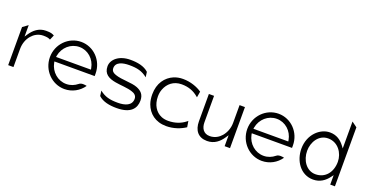

<svg xmlns="http://www.w3.org/2000/svg" viewBox="-33 -1215 3448 1811"><g transform="rotate(20 1690.5 -310.0)"><path d="M44 -20H97V-201C97 -259 117 -307 146 -340C171 -369 210 -395 262 -395C299 -395 317 -390 332 -381L353 -430C331 -441 321 -447 270 -447C197 -447 149 -404 115 -353L97 -326V-441L44 -402Z M388 -226C388 -95 492 11 618 11C696 11 765 -28 807 -89C788 -94 751 -99 730 -81C699 -56 662 -40 618 -40C533 -40 461 -103 444 -189L442 -202H846V-227C846 -357 744 -462 618 -462C492 -462 388 -357 388 -226ZM442 -247 444 -260C460 -347 532 -411 618 -411C704 -411 775 -347 790 -260L792 -247Z M928 -331C928 -253 983 -226 1052 -214C1105 -204 1175 -204 1225 -186C1247 -179 1274 -164 1274 -129C1274 -61 1208 -40 1136 -40C1056 -40 1006 -52 952 -95L959 -43C1004 -1 1071 11 1142 11C1287 11 1331 -56 1331 -132C1331 -194 1298 -222 1254 -240C1195 -264 1099 -256 1031 -280C1010 -287 985 -300 985 -333C985 -395 1054 -411 1118 -411C1198 -411 1248 -399 1302 -356L1295 -408C1250 -450 1183 -462 1112 -462C996 -462 928 -398 928 -331Z M1415 -226C1415 -191 1420 -160 1430 -131C1460 -48 1531 11 1640 11C1716 11 1783 -15 1831 -47L1821 -107L1810 -98C1767 -64 1710 -42 1640 -42C1616 -42 1592 -46 1571 -55C1512 -80 1472 -141 1472 -226C1472 -252 1476 -276 1485 -299C1509 -362 1563 -410 1645 -410C1715 -410 1768 -388 1810 -353L1821 -344L1831 -404C1785 -436 1716 -462 1640 -462C1606 -462 1577 -456 1549 -445C1472 -412 1415 -339 1415 -226Z M1916 -138C1916 -47 1961 11 2050 11C2124 11 2172 -32 2206 -83L2224 -110V0H2278V-412H2224V-235C2224 -176 2202 -129 2174 -96C2149 -67 2110 -41 2058 -41C1996 -41 1968 -88 1968 -146V-412H1916Z M2369 -226C2369 -95 2473 11 2599 11C2677 11 2746 -28 2788 -89C2769 -94 2732 -99 2711 -81C2680 -56 2643 -40 2599 -40C2514 -40 2442 -103 2425 -189L2423 -202H2827V-227C2827 -357 2725 -462 2599 -462C2473 -462 2369 -357 2369 -226ZM2423 -247 2425 -260C2441 -347 2513 -411 2599 -411C2685 -411 2756 -347 2771 -260L2773 -247Z M2912 -226C2912 -106 2987 11 3114 11C3184 11 3232 -26 3266 -71L3284 -95V0H3331V-592L3278 -631V-361L3260 -385C3227 -428 3183 -462 3114 -462C3016 -462 2912 -369 2912 -226ZM2970 -226C2970 -312 3023 -403 3118 -403C3218 -403 3278 -313 3278 -226C3278 -123 3218 -44 3118 -44C3027 -44 2970 -132 2970 -226Z"/></g></svg>

Font: Charger Sport
Style: ExLit
Weight: 200
Designer: Jasper
Foundry: Cannot Into Space Fonts
Version: Version 1.1